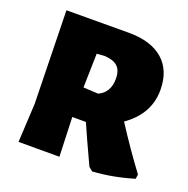

<svg xmlns="http://www.w3.org/2000/svg" viewBox="-119 -762 870 887"><g transform="rotate(20 315.5 -318.0)"><path d="M367 -648Q476 -648 535 -596.5Q594 -545 594 -448Q594 -331 486 -255Q558 -143 630 -47L627 -25Q525 6 426 12L407 -4Q343 -141 321 -193H254L261 0H60L70 -190L60 -647ZM296 -509 260 -506 256 -339 329 -335Q383 -359 383 -428Q383 -468 362.5 -487.5Q342 -507 296 -509Z"/></g></svg>

Font: Alegreya Sans SC Black
Style: Regular
Weight: 900
Designer: Juan Pablo del Peral
Foundry: Huerta Tipografica
Version: Version 2.007